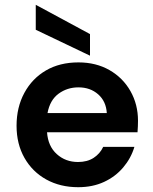

<svg xmlns="http://www.w3.org/2000/svg" viewBox="-20 -768 638 800"><path d="M306 12Q231 12 173 -20Q115 -52 82 -110Q49 -168 49 -244Q49 -321 81.5 -381Q114 -441 171.5 -474.5Q229 -508 307 -508Q380 -508 436 -476Q492 -444 523.5 -388.5Q555 -333 555 -265Q555 -254 554.5 -242Q554 -230 553 -217H176Q180 -159 216.5 -126Q253 -93 305 -93Q344 -93 370.5 -110.5Q397 -128 410 -156H540Q526 -109 493.5 -70.5Q461 -32 413.5 -10Q366 12 306 12ZM307 -404Q260 -404 224 -377.5Q188 -351 178 -297H425Q422 -346 389 -375Q356 -404 307 -404ZM355 -536 129 -644V-748L355 -626Z"/></svg>

Font: DeepMind Sans
Style: Bold
Weight: 700
Designer: Jonny Pinhorn / Modifications: Colophon Foundry
Foundry: Colophon Foundry
Version: Version 1.002; ttfautohint (v1.8.2)